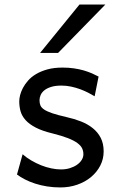

<svg xmlns="http://www.w3.org/2000/svg" viewBox="-20 -801 511 833"><path d="M390.6 -383.3Q378.4 -390.6 362.8 -398.7Q347.2 -406.7 328.9 -413.6Q310.5 -420.4 289.8 -425Q269 -429.7 246.6 -429.7Q219.7 -429.7 201.4 -423.8Q183.1 -418 172.1 -408.9Q161.1 -399.9 156.2 -388.4Q151.4 -377 151.4 -366.2Q151.4 -353.5 155.3 -343.8Q159.2 -334 171.6 -325.7Q184.1 -317.4 207 -309.6Q230 -301.8 268.6 -293Q301.8 -285.6 331.1 -274.2Q360.4 -262.7 382.3 -245.1Q404.3 -227.5 417 -202.9Q429.7 -178.2 429.7 -144Q429.7 -110.8 415 -82.5Q400.4 -54.2 375 -33Q349.6 -11.7 315.4 0.2Q281.2 12.2 241.7 12.2Q211.9 12.2 184.3 7.8Q156.7 3.4 132.6 -4.4Q108.4 -12.2 88.4 -22.5Q68.4 -32.7 53.7 -43.9L78.1 -131.8Q94.7 -117.2 115.5 -105Q136.2 -92.8 158.2 -84Q180.2 -75.2 202.4 -70.6Q224.6 -65.9 244.1 -65.9Q265.6 -65.9 283.4 -71.5Q301.3 -77.1 314.2 -86.2Q327.1 -95.2 334.5 -107.2Q341.8 -119.1 341.8 -131.8Q341.8 -145.5 336.2 -157.5Q330.6 -169.4 315.7 -180.4Q300.8 -191.4 274.7 -201.7Q248.5 -211.9 207.5 -222.2Q163.1 -232.9 135 -247.6Q106.9 -262.2 91.1 -279.8Q75.2 -297.4 69.3 -317.9Q63.5 -338.4 63.5 -361.3Q63.5 -372.6 67.1 -387.7Q70.8 -402.8 79.3 -419.2Q87.9 -435.5 101.8 -451.4Q115.7 -467.3 136.7 -479.7Q157.7 -492.2 186 -500Q214.4 -507.8 251.5 -507.8Q277.8 -507.8 301 -504.4Q324.2 -501 343.5 -495.4Q362.8 -489.7 378.9 -482.7Q395 -475.6 407.7 -468.8ZM437 -781.2 231.9 -571.3H153.8L324.7 -781.2Z"/></svg>

Font: Andika
Style: Regular
Weight: 400
Designer: Victor Gaultney, Annie Olsen, Julie Remington, Don Collingsworth, Eric Hays
Foundry: SIL International
Version: Version 1.001